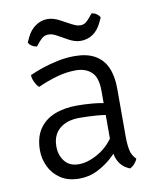

<svg xmlns="http://www.w3.org/2000/svg" viewBox="-79 -736 661 809"><g transform="rotate(-10 251.5 -331.0)"><path d="M52 -133Q52 -188 75.5 -223.5Q99 -259 141 -276Q183 -293 239 -293Q270.5 -293 306.8 -289.8Q343 -286.5 375 -278V-228Q345 -235 309.2 -237.5Q273.5 -240 239 -240Q186 -240 154.5 -213.5Q123 -187 123 -138Q123 -100.5 143.8 -74.2Q164.5 -48 204 -48Q244.5 -48 291.2 -76Q338 -104 370 -161L382 -95Q365 -75 337.8 -50Q310.5 -25 274.8 -6.5Q239 12 196 12Q147.5 12 115.5 -9.5Q83.5 -31 67.8 -64.2Q52 -97.5 52 -133ZM446 -29Q442.5 -19.5 433.5 -9Q424.5 1.5 413 7Q389.5 -2.5 376 -18.5Q362.5 -34.5 356.8 -55.8Q351 -77 351 -103V-336Q351 -393 326 -416.5Q301 -440 259 -440Q218 -440 176.5 -428Q135 -416 95 -398Q85.5 -406.5 77.8 -422.8Q70 -439 70 -453Q94.5 -464 126.2 -474.8Q158 -485.5 193.5 -492.8Q229 -500 264 -500Q316.5 -500 350.8 -480.8Q385 -461.5 401.5 -424.5Q418 -387.5 418 -334V-128Q418 -96 422.8 -71.5Q427.5 -47 446 -29ZM207.5 -597.5Q200.5 -601.5 191.5 -605Q182.5 -608.5 172 -608.5Q156 -608.5 146 -600.2Q136 -592 129 -583.5L116 -567.5Q105 -568.5 94.8 -574.8Q84.5 -581 80.5 -590.5L89.5 -610Q103 -639.5 126.8 -656.5Q150.5 -673.5 178.5 -673.5Q193.5 -673.5 207 -669Q220.5 -664.5 229.5 -659.5L275 -635Q282 -631.5 291.2 -627.5Q300.5 -623.5 311.5 -623.5Q326 -623.5 335 -630.5Q344 -637.5 353 -648.5L366 -664.5Q377.5 -664 387.2 -657.2Q397 -650.5 401.5 -641.5L392.5 -622Q377.5 -589.5 354 -574Q330.5 -558.5 303 -558.5Q288.5 -558.5 275.5 -562.8Q262.5 -567 252.5 -572.5Z"/></g></svg>

Font: Signika Negative Light Light
Style: Regular
Weight: 300
Version: Version 2.001